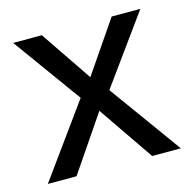

<svg xmlns="http://www.w3.org/2000/svg" viewBox="-79 -562 637 640"><g transform="rotate(-15 239.5 -242.0)"><path d="M469 0 289 -249 459 -484H360L239 -307L119 -484H20L190 -249L10 0H109L239 -191L370 0Z"/></g></svg>

Font: Gamestation Text
Style: Bold
Weight: 400
Designer: Jonas Hecksher
Foundry: Jonas Hecksher, Playtypeª, e-types AS
Version: Version 1.003